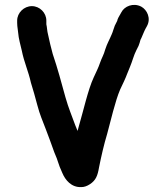

<svg xmlns="http://www.w3.org/2000/svg" viewBox="-20 -711 676 783"><path d="M169 -627C169 -659 142 -686 110 -686C78 -686 50 -659 50 -627V-618C50 -609 51 -601 52 -594C52 -591 53 -585 54 -578C56 -553 63 -530 69 -504C78 -458 96 -420 106 -374C116 -340 123 -319 132 -283C143 -241 153 -221 166 -186C178 -154 190 -123 201 -91C206 -77 211 -69 215 -55C221 -36 225 -26 234 -6C246 23 271 54 312 52C323 52 335 48 347 40C371 24 378 6 384 -29C393 -74 404 -122 417 -165C431 -216 450 -300 470 -346L486 -380C496 -401 501 -418 510 -438C519 -459 526 -487 536 -506L545 -524C548 -532 551 -540 553 -549C554 -551 556 -554 557 -557C563 -570 567 -582 574 -595L579 -604C597 -636 580 -671 556 -684C523 -701 487 -685 475 -661L470 -652C469 -651 458 -632 458 -626L448 -606C443 -594 441 -583 436 -572C427 -550 417 -534 409 -509C404 -489 394 -473 388 -455C381 -434 371 -415 362 -395C339 -346 319 -255 302 -198L296 -176V-178C293 -185 290 -192 287 -200C272 -242 260 -268 247 -314C230 -376 215 -432 195 -491C188 -515 181 -547 176 -570C172 -584 172 -600 169 -612Z"/></svg>

Font: Electronic
Style: Nord
Weight: 900
Version: Version 1.011